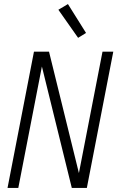

<svg xmlns="http://www.w3.org/2000/svg" viewBox="-20 -924 590 944"><path d="M17 0 147 -670H221L368 -73L484 -670H537L407 0H333L186 -597L70 0ZM364 -738 267 -876 314 -904 403 -762Z"/></svg>

Font: Lode Dark Term
Style: Italic
Weight: 400
Italic angle: -11°
Monospace: yes
Designer: Belleve Invis
Foundry: Belleve Invis
Version: Version 29.2.0